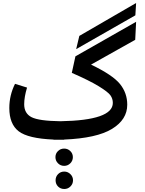

<svg xmlns="http://www.w3.org/2000/svg" viewBox="-20 -914 963 1278"><path d="M886 -894 881 -812 487 -587 508 -675ZM458 -429 482 -539 886 -769 880 -649 586 -484Q730 -415 778.5 -355Q827 -295 827 -217Q827 -118 725.5 -56Q624 6 407 15V16H371H336V15Q167 8 104.5 -40Q42 -88 42 -195Q42 -280 80 -356L160 -331Q141 -268 141 -220Q141 -159 190 -134Q239 -109 382 -107Q731 -113 731 -229Q731 -257 715 -279.5Q699 -302 637 -340Q575 -378 458 -429ZM448 173Q431 190 407 190Q383 190 366 173Q349 156 349 132Q349 108 366 91.5Q383 75 407 75Q431 75 448 91.5Q465 108 465 132Q465 156 448 173ZM408 228Q431 228 448.5 245Q466 262 466 286Q466 310 449 327Q432 344 408 344Q383 344 366.5 327.5Q350 311 350 286Q350 262 366.5 245Q383 228 408 228Z"/></svg>

Font: FiraGO Medium
Style: Regular
Weight: 500
Designer: bBox Type
Foundry: bBox Type GmbH
Version: Version 1.001;PS 001.001;hotconv 1.0.88;makeotf.lib2.5.64775